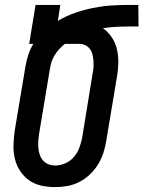

<svg xmlns="http://www.w3.org/2000/svg" viewBox="-20 -755 585 783"><path d="M205 8Q176 8 148.5 2Q121 -4 99 -19.5Q77 -35 62 -58Q47 -81 40.5 -108Q34 -135 35 -164Q36 -193 40 -222L84 -485Q88 -508 95.5 -531.5Q103 -555 116 -576H99L125 -735H226L216 -670Q250 -690 286 -702.5Q322 -715 359 -722.5Q396 -730 432.5 -732.5Q469 -735 505 -735H544L545 -647H506Q479 -647 452.5 -645.5Q426 -644 400 -640Q421 -625 436 -602.5Q451 -580 457 -553.5Q463 -527 462.5 -499Q462 -471 457 -442L413 -179Q409 -154 401 -130Q393 -106 379.5 -84Q366 -62 346.5 -43.5Q327 -25 303.5 -13Q280 -1 255 3.5Q230 8 205 8ZM206 -80Q226 -80 246.5 -89Q267 -98 281.5 -115Q296 -132 303.5 -152.5Q311 -173 315 -193L358 -457Q361 -470 361.5 -483Q362 -496 361 -508.5Q360 -521 357 -533.5Q354 -546 346.5 -555.5Q339 -565 328 -570.5Q317 -576 304 -576H244Q232 -566 221 -554Q210 -542 202 -528.5Q194 -515 189.5 -500.5Q185 -486 183 -471L139 -207Q137 -193 136 -178.5Q135 -164 136.5 -150Q138 -136 142.5 -123Q147 -110 156 -100Q165 -90 178 -85Q191 -80 206 -80Z"/></svg>

Font: Iosevka Semibold
Style: Italic
Weight: 600
Italic angle: -9°
Monospace: yes
Designer: Belleve Invis
Foundry: Belleve Invis
Version: Version 32.5.0; ttfautohint (v1.8.4)